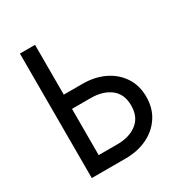

<svg xmlns="http://www.w3.org/2000/svg" viewBox="-166 -817 879 935"><g transform="rotate(-30 274.0 -350.0)"><path d="M80 -700H165V-420H270Q338 -420 391.5 -394.5Q445 -369 476.5 -322Q508 -275 508 -210Q508 -146 476.5 -98.5Q445 -51 391.5 -25.5Q338 0 270 0H80ZM270 -340H165V-80H270Q338 -80 380.5 -113Q423 -146 423 -210Q423 -275 380.5 -307.5Q338 -340 270 -340Z"/></g></svg>

Font: Jost*
Style: Regular
Weight: 400
Version: Version 3.7